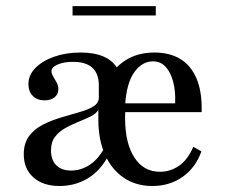

<svg xmlns="http://www.w3.org/2000/svg" viewBox="-20 -600 738 631"><path d="M480.6 11.3Q427.4 11.3 387.5 -15.3Q347.6 -41.9 325.4 -91.1Q303.2 -140.3 303.2 -206.5Q303.2 -273.4 325.8 -323Q348.4 -372.6 389.5 -400Q430.6 -427.4 487.9 -427.4Q536.3 -427.4 571.4 -406.9Q606.5 -386.3 625.4 -343.1Q644.4 -300 642.7 -231.5H359.7L358.9 -260.5H555.6Q557.3 -300 549.2 -331Q541.1 -362.1 524.6 -380.2Q508.1 -398.4 482.3 -398.4Q447.6 -398.4 421.8 -363.3Q396 -328.2 391.1 -254L392.7 -251.6Q391.9 -242.7 391.5 -233.9Q391.1 -225 391.1 -212.1Q391.1 -129.8 421.4 -82.7Q451.6 -35.5 505.6 -35.5Q540.3 -35.5 569 -55.6Q597.6 -75.8 615.3 -117.7L641.9 -102.4Q622.6 -48.4 579.8 -18.5Q537.1 11.3 480.6 11.3ZM213.7 -39.5Q246 -39.5 274.6 -58.1Q303.2 -76.6 325 -116.9L303.2 -206.5V-238.7Q295.2 -225.8 277 -216.9Q258.9 -208.1 236.7 -199.2Q214.5 -190.3 194.4 -179Q174.2 -167.7 160.9 -150.4Q147.6 -133.1 147.6 -105.6Q147.6 -74.2 164.9 -56.9Q182.3 -39.5 213.7 -39.5ZM175.8 11.3Q121.8 11.3 89.9 -16.9Q58.1 -45.2 58.1 -92.7Q58.1 -129.8 75.8 -153.2Q93.5 -176.6 121.8 -190.7Q150 -204.8 181.5 -214.1Q212.9 -223.4 241.1 -231.5Q269.4 -239.5 287.1 -250.4Q304.8 -261.3 304.8 -279.8V-319.4Q304.8 -358.1 283.5 -377.4Q262.1 -396.8 220.2 -396.8Q189.5 -396.8 169.4 -387.9Q149.2 -379 149.2 -366.1Q149.2 -358.1 154.8 -348.8Q160.5 -339.5 166.1 -329Q171.8 -318.5 171.8 -306.5Q171.8 -290.3 159.3 -280.2Q146.8 -270.2 126.6 -270.2Q102.4 -270.2 87.9 -284.7Q73.4 -299.2 73.4 -323.4Q73.4 -353.2 96.4 -376.6Q119.4 -400 158.1 -413.7Q196.8 -427.4 245.2 -427.4Q290.3 -427.4 321.4 -413.7Q352.4 -400 368.5 -371Q384.7 -341.9 384.7 -295.2L339.5 -94.4Q311.3 -39.5 269 -14.1Q226.6 11.3 175.8 11.3ZM218.5 -549.2V-579.8H491.9V-549.2Z"/></svg>

Font: Playfair 5pt SemiExpanded Light Medium
Style: Regular
Weight: 500
Version: Version 2.203